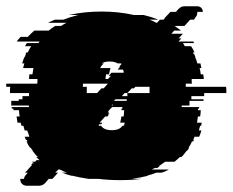

<svg xmlns="http://www.w3.org/2000/svg" viewBox="-30 -567 745 615"><path d="M694 -289Q695 -284 695 -279Q695 -274 695 -269H624V-259H583V-249H622V-244H577V-229H552V-224H608Q608 -221 607 -219H604V-214H613V-213Q613 -209 612.5 -204Q612 -199 611 -194H604L601 -174H616Q616 -170 614 -164H611Q610 -160 609 -156.5Q608 -153 607 -149H615Q614 -144 612 -139Q610 -134 608 -129H593L589 -119H591Q589 -115 589 -114H585Q581 -104 574 -94H576Q575 -92 573 -89Q571 -86 569 -84H568L556 -69Q555 -68 554 -67Q553 -66 551 -64H546Q542 -60 538 -56.5Q534 -53 529 -49H499L478 -34H482Q480 -33 478 -32Q476 -31 474 -29H467Q465 -28 462 -27Q459 -26 457 -24H511Q506 -21 500 -18.5Q494 -16 488 -14H471Q464 -11 456 -8.5Q448 -6 440 -4H444Q432 -1 419 1.5Q406 4 392 6H423Q407 8 390 9Q373 10 355 10Q336 10 319.5 9Q303 8 286 6H254Q241 4 227.5 1.5Q214 -1 202 -4H199Q191 -6 183.5 -8.5Q176 -11 168 -14H184Q179 -16 173 -18.5Q167 -21 162 -24H108L99 -29H106L97 -34H93Q81 -42 72 -49H102Q98 -53 94 -56.5Q90 -60 86 -64H91Q90 -66 89 -67Q88 -68 86 -69L74 -84H75L68 -94H66Q59 -104 55 -114H58Q56 -118 56 -119H53L49 -129H64Q63 -134 61 -139Q59 -144 57 -149H49Q48 -153 47 -156.5Q46 -160 45 -164H39L36 -174H26L23 -194H33Q32 -199 31.5 -204Q31 -209 31 -213V-214H13V-219H8Q8 -221 7.5 -222Q7 -223 7 -224H63Q63 -227 62 -229H6V-244H30V-249H42V-259H63V-269H2Q2 -274 2 -279Q2 -284 3 -289H-10V-299H89Q90 -302 90 -307V-314H63Q63 -318 63.5 -321.5Q64 -325 64 -329H74L77 -349H44Q45 -353 46 -356.5Q47 -360 48 -364H41Q43 -369 44.5 -374.5Q46 -380 48 -384H49Q50 -386 51 -389Q52 -392 53 -394H52Q52 -395 54 -399H59Q63 -409 70 -419H50L56 -429H93Q94 -431 97 -434H24Q26 -438 29.5 -441.5Q33 -445 36 -449H59Q64 -454 69.5 -459.5Q75 -465 80 -469H126Q135 -477 147 -484H166Q170 -487 174.5 -489.5Q179 -492 183 -494H124Q133 -499 146 -504H173Q196 -513 221 -519H191Q240 -530 295 -530Q350 -530 399 -519H430Q455 -513 477 -504H449Q462 -499 471 -494H530Q535 -492 539.5 -489.5Q544 -487 548 -484H529L550 -469H504Q510 -465 515.5 -459.5Q521 -454 526 -449H503Q506 -445 509.5 -441.5Q513 -438 515 -434H589L592 -429H556L562 -419H582Q589 -409 593 -399H588Q590 -395 590 -394H592L596 -384H595Q597 -380 599 -374.5Q601 -369 602 -364H612L615 -349H609Q611 -345 611.5 -339.5Q612 -334 613 -329H621Q622 -325 622 -321.5Q622 -318 623 -314H584V-307Q584 -302 585 -299H565V-289ZM310 -329Q309 -325 308.5 -321.5Q308 -318 308 -314H336Q335 -311 335 -308Q335 -305 335 -302V-299H339V-302Q339 -305 338.5 -308Q338 -311 338 -314H377Q377 -318 376.5 -321.5Q376 -325 376 -329H368Q367 -335 365.5 -340Q364 -345 362 -349H369Q365 -358 357 -364H347Q337 -370 321 -370Q305 -370 296 -364H303Q299 -361 296 -357.5Q293 -354 291 -349H324Q323 -345 321.5 -340Q320 -335 319 -329ZM378 -269H449V-289H320Q319 -293 319 -299H236Q236 -293 235 -289H248V-269H309V-259H287V-249H275V-244H251Q251 -240 251.5 -236.5Q252 -233 252 -229H331V-244H376V-249H337V-259H378ZM362 -219V-224H253V-219H258V-218Q258 -217 258.5 -216Q259 -215 259 -214H276Q277 -209 277 -204Q277 -199 278 -194H268Q270 -181 272 -174H283Q285 -168 287 -164H294Q303 -150 328 -150Q353 -150 362 -164H366Q367 -166 368 -168.5Q369 -171 370 -174H355Q356 -179 357 -183.5Q358 -188 359 -194H366Q367 -199 367 -204Q367 -209 368 -214H359V-219ZM602 -529V-527Q602 -526 601.5 -521.5Q601 -517 596 -511L594 -509H595L591 -504H579L561 -484H529L515 -469H528L519 -459H556L542 -444H551L542 -434H539L534 -429H496L478 -409H471L462 -399H525L507 -379H504L499 -374H472L468 -369H463L449 -354H452L444 -344H471L462 -334H424L415 -324H422L413 -314H421L412 -304H417L399 -284H392L378 -269H369L356 -254H344L331 -239H336L323 -224H329L315 -209H320L315 -204H321L316 -199H318L314 -194H307L289 -174H298L294 -169H288L279 -159H278L269 -149H262L253 -139H262L253 -129H251L233 -109H232L219 -94H227L209 -74H211L193 -54H184L175 -44H171L167 -39H170L152 -19L147 -14H156L138 6H126L120 13Q118 16 114 20Q110 24 105 26Q99 28 95 28H55Q51 28 47 26H46Q35 20 35 8V6H47Q47 -1 54 -8L59 -14H50L55 -19L73 -39H70L74 -44H78L87 -54H96L114 -74H112L130 -94H122L135 -109H136L154 -129H156L165 -139H156L165 -149H172L181 -159H182L191 -169H197L201 -174H192L210 -194H217L221 -199H219L224 -204H218L223 -209H218L232 -224H226L239 -239H234L247 -254H259L272 -269H281L295 -284H302L320 -304H315L324 -314H316L325 -324H318L327 -334H365L374 -344H347L355 -354H352L366 -369H371L375 -374H402L407 -379H410L428 -399H365L374 -409H381L399 -429H437L442 -434H445L454 -444H445L459 -459H422L431 -469H418L432 -484H464L482 -504H494L498 -509H497L516 -529H534L536 -532Q539 -536 545.5 -541.5Q552 -547 562 -547H600Q618 -547 620 -529Z"/></svg>

Font: Rubik Glitch
Style: Regular
Weight: 400
Designer: Hubert and Fischer, NaN
Foundry: Hubert and Fischer, NaN
Version: Version 2.200